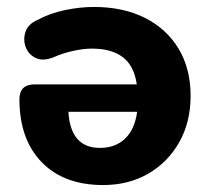

<svg xmlns="http://www.w3.org/2000/svg" viewBox="-20 -522 609 553"><path d="M277 11Q164 11 100 -55Q36 -121 36 -236Q36 -279 80 -279H374Q366 -333 333.5 -357.5Q301 -382 245 -382Q221 -382 191 -375.5Q161 -369 134 -357Q104 -345 83 -355Q62 -365 54 -386.5Q46 -408 53.5 -430.5Q61 -453 89 -465Q124 -484 167.5 -493Q211 -502 250 -502Q335 -502 397.5 -470.5Q460 -439 494.5 -381.5Q529 -324 529 -246Q529 -170 496 -112Q463 -54 406.5 -21.5Q350 11 277 11ZM375 -200H177Q183 -96 268 -96Q312 -96 340 -122.5Q368 -149 375 -200Z"/></svg>

Font: Chiron GoRound TC EB
Style: Regular
Weight: 700
Designer: Ryoko NISHIZUKA 西塚涼子 (kana, bopomofo & ideographs); Paul D. Hunt (Latin, Greek & Cyrillic); Sandoll Communications 산돌커뮤니
Foundry: Adobe
Version: Version 1.000;hotconv 1.1.1;makeotfexe 2.6.0